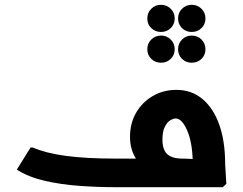

<svg xmlns="http://www.w3.org/2000/svg" viewBox="-20 -779 1012 799"><path d="M461 0Q387 0 310.5 -5.5Q234 -11 166.5 -26.5Q99 -42 50 -73L107 -165H117Q169 -142 253 -130.5Q337 -119 461 -119H740Q756 -119 770.5 -118Q785 -117 795 -116Q805 -115 805 -115L782 -96Q782 -100 782 -103Q782 -106 782 -110Q780 -188 758.5 -237Q737 -286 711 -286Q701 -286 688 -278Q675 -270 665.5 -250.5Q656 -231 656 -198Q656 -156 676 -137.5Q696 -119 740 -119V-32Q673 -32 623.5 -54Q574 -76 547.5 -116Q521 -156 521 -209Q521 -266 546.5 -310Q572 -354 616 -379.5Q660 -405 714 -405Q777 -405 822.5 -367Q868 -329 892.5 -260Q917 -191 917 -96Q919 -60 920.5 -37Q922 -14 922 -14L907 0ZM650 -518Q626 -518 609.5 -534Q593 -550 593 -574Q593 -598 609.5 -614.5Q626 -631 650 -631Q674 -631 690.5 -614.5Q707 -598 707 -574Q707 -550 690.5 -534Q674 -518 650 -518ZM650 -646Q626 -646 609.5 -662Q593 -678 593 -702Q593 -726 609.5 -742.5Q626 -759 650 -759Q674 -759 690.5 -742.5Q707 -726 707 -702Q707 -678 690.5 -662Q674 -646 650 -646ZM778 -518Q754 -518 737.5 -534Q721 -550 721 -574Q721 -598 737.5 -614.5Q754 -631 778 -631Q802 -631 818.5 -614.5Q835 -598 835 -574Q835 -550 818.5 -534Q802 -518 778 -518ZM778 -646Q754 -646 737.5 -662Q721 -678 721 -702Q721 -726 737.5 -742.5Q754 -759 778 -759Q802 -759 818.5 -742.5Q835 -726 835 -702Q835 -678 818.5 -662Q802 -646 778 -646Z"/></svg>

Font: Fustat ExtraBold
Style: Regular
Weight: 800
Designer: Mohamed Gaber, Khaled Hosny, Laura Garcia Mut
Foundry: Kief Type Foundry, Alif Type Foundry, Hard Type Foundry
Version: Version 1.007